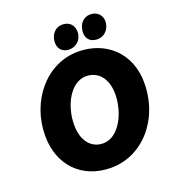

<svg xmlns="http://www.w3.org/2000/svg" viewBox="-161 -1027 1056 1166"><g transform="rotate(-20 367.5 -443.5)"><path d="M358 16C560 16 722 -163 722 -402C722 -595 585 -716 408 -716C201 -716 46 -526 46 -303C46 -112 171 16 358 16ZM363 -140C285 -140 234 -203 234 -305C234 -431 303 -559 402 -559C484 -559 533 -493 533 -397C533 -279 466 -140 363 -140ZM363 -746C407 -746 446 -776 447 -830C448 -874 418 -903 375 -903C330 -904 296 -868 295 -815C295 -773 321 -747 363 -746ZM544 -746C600 -746 627 -791 628 -832C628 -873 599 -903 555 -903C511 -904 477 -867 476 -814C476 -773 501 -747 544 -746Z"/></g></svg>

Font: Fixel Text 20240404 ExtraBold
Style: Italic
Weight: 800
Width: 4
Italic angle: -10°
Designer: AlfaBravo + MacPaw
Foundry: Kyrylo Tkachov, Marchela Mozhyna, Serhii Makarenko, Maria Weinstein, Zakhar Kryvoshyya
Version: Version 1.211;Glyphs 3.2 (3225)